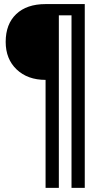

<svg xmlns="http://www.w3.org/2000/svg" viewBox="-20 -728 518 940"><path d="M7.8 -522.9Q7.8 -609.9 59.3 -658.9Q110.8 -708 203.1 -708H395V191.9H330.1V-652.8H268.1V191.9H203.1V-336.9Q115.2 -336.9 61.5 -387.9Q7.8 -439 7.8 -522.9Z"/></svg>

Font: Sarala
Style: Regular
Weight: 400
Designer: Andres Torresi
Foundry: Huerta Tipografica
Version: Version 1.004;PS 001.003;hotconv 1.0.70;makeotf.lib2.5.58329